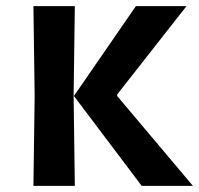

<svg xmlns="http://www.w3.org/2000/svg" viewBox="-20 -606 649 626"><path d="M442 0 221 -293 423 -586H588L362 -298V-293L609 0ZM89 0 93 -293 89 -586H224L220 -293L224 0Z"/></svg>

Font: Ruda ExtraBold
Style: Regular
Weight: 800
Designer: Mariela Monsalve and Angelina Sanchez
Foundry: Mariela Monsalve and Angelina Sanchez
Version: Version 2.000